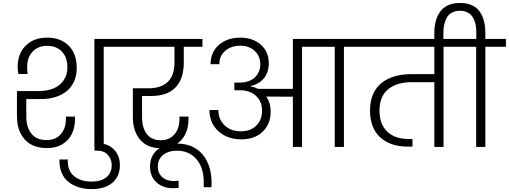

<svg xmlns="http://www.w3.org/2000/svg" viewBox="-20 -1007 3488 1316"><path d="M301.8 7.8Q202.6 7.8 149.4 -51.5Q96.2 -110.8 96.2 -211.9V-382.8H244.1Q300.8 -382.8 344.7 -400.1Q388.7 -417.5 415.3 -454.8Q441.9 -492.2 441.9 -544.9Q441.9 -613.8 404.5 -653.3Q367.2 -692.9 303.2 -692.9Q240.7 -692.9 203.4 -653.1Q166 -613.3 166 -546.9Q166 -524.4 168.9 -500H106Q101.1 -526.9 101.1 -547.9Q101.1 -638.7 156 -693.8Q210.9 -749 303.2 -749Q395.5 -749 450.7 -694.1Q505.9 -639.2 505.9 -541Q505.9 -489.3 487.5 -448.5Q469.2 -407.7 436.5 -381.6Q403.8 -355.5 359.9 -341.8Q315.9 -328.1 264.2 -328.1H160.2V-208Q160.2 -135.3 195.1 -91.1Q230 -46.9 299.8 -46.9Q361.3 -46.9 396.7 -87.4Q432.1 -127.9 432.1 -194.8V-208H494.1V-193.8Q494.1 -100.1 442.4 -46.1Q390.6 7.8 301.8 7.8ZM627 0V-740.2H832V-686H690.9V0Z M608.9 289.1Q562 289.1 522 277.1Q481.9 265.1 450.9 241.2Q419.9 217.3 402.8 177.5Q385.7 137.7 387.7 85.9H444.8Q441.4 161.6 487.1 199.7Q532.7 237.8 607.9 237.8Q671.4 237.8 708.5 208.5Q745.6 179.2 745.6 125Q745.6 84.5 719.7 55.2Q693.8 25.9 648.9 25.9H627.9V-24.9H648.9Q720.7 -24.9 761.2 17.6Q801.8 60.1 801.8 125Q801.8 202.1 750.5 245.6Q699.2 289.1 608.9 289.1Z M773.9 -686V-740.2H1367.7V-686H1239.7V-579.1Q1239.7 -466.8 1183.3 -408Q1127 -349.1 1016.6 -349.1H953.6V-203.1Q953.6 -131.8 985.8 -88.9Q1018.1 -45.9 1081.5 -45.9Q1140.6 -45.9 1175.3 -85.7Q1210 -125.5 1210 -190.9V-208H1272V-191.9Q1272 -99.6 1221.2 -45.4Q1170.4 8.8 1082.5 8.8Q989.3 8.8 939.9 -50Q890.6 -108.9 890.6 -206.1V-401.9H997.6Q1085 -401.9 1130.4 -446.3Q1175.8 -490.7 1175.8 -579.1V-686Z M1166.5 283.2Q1097.7 283.2 1053 243.4Q1008.3 203.6 1008.3 133.8Q1008.3 61.5 1059.1 19.3Q1109.9 -22.9 1192.4 -22.9Q1304.7 -22.9 1367.4 50.5Q1430.2 124 1430.2 248Q1430.2 267.1 1429.2 275.9H1376.5V241.2Q1376.5 141.1 1325.9 83.5Q1275.4 25.9 1194.3 25.9Q1133.3 25.9 1097.4 55.4Q1061.5 85 1061.5 134.8Q1061.5 179.7 1091.8 206.8Q1122.1 233.9 1169.4 233.9Q1178.2 233.9 1204.6 231.9V280.8Q1171.4 283.2 1166.5 283.2Z M1623.5 -440.9Q1658.7 -440.9 1686.3 -451.7Q1713.9 -462.4 1730.5 -480.2Q1747.1 -498 1755.6 -519.3Q1764.2 -540.5 1764.2 -563Q1764.2 -623.5 1725.1 -658.7Q1686 -693.8 1627.4 -693.8Q1565.4 -693.8 1524.4 -659.2Q1483.4 -624.5 1483.4 -566.9H1423.3Q1423.3 -649.9 1480.7 -699.5Q1538.1 -749 1627.4 -749Q1712.9 -749 1767.6 -700.7Q1822.3 -652.3 1822.3 -573.2Q1822.3 -513.7 1790.3 -472.4Q1758.3 -431.2 1696.3 -417V-415Q1723.6 -410.6 1748.5 -397.9H1987.3V-740.2H2478.5V-686H2337.4V0H2274.4V-686H2050.3V0H1987.3V-344.2L1806.2 -345.2Q1835.4 -299.3 1835.4 -243.2Q1835.4 -156.7 1780.3 -104.2Q1725.1 -51.8 1634.3 -51.8Q1538.6 -51.8 1477.1 -107.7Q1415.5 -163.6 1415.5 -252.9H1476.6Q1476.6 -188.5 1519.8 -147.7Q1563 -106.9 1630.4 -106.9Q1697.3 -106.9 1736.8 -146.2Q1776.4 -185.5 1776.4 -249Q1776.4 -306.6 1739.3 -345.2H1738.3L1737.3 -347.2Q1696.3 -388.2 1623.5 -388.2H1586.4V-440.9Z M2413.1 -686V-740.2H3161.1V-686H3020V0H2957V-443.8H2803.7Q2699.2 -443.8 2640.1 -395Q2581.1 -346.2 2581.1 -249Q2581.1 -156.2 2633.5 -105.2Q2686 -54.2 2783.7 -54.2H2807.1V-2H2775.9Q2655.3 -2 2585.7 -65.9Q2516.1 -129.9 2516.1 -250Q2516.1 -313.5 2537.1 -361.6Q2558.1 -409.7 2596.4 -439.5Q2634.8 -469.2 2686.3 -484.1Q2737.8 -499 2801.8 -499H2957V-686Z M2957 -724.1V-780.8Q2957 -825.2 2966.6 -861.3Q2976.1 -897.5 2996.3 -926.3Q3016.6 -955.1 3051.3 -970.9Q3085.9 -986.8 3132.8 -986.8Q3180.2 -986.8 3214.8 -970.9Q3249.5 -955.1 3269 -926Q3288.6 -897 3297.6 -861.1Q3306.6 -825.2 3306.6 -780.8V-740.2H3447.8V-686H3306.6V0H3243.7V-686H3103V-740.2H3244.6V-783.2Q3244.6 -807.1 3241.7 -827.9Q3238.8 -848.6 3231 -868.4Q3223.1 -888.2 3210.7 -902.1Q3198.2 -916 3178.5 -924.6Q3158.7 -933.1 3132.8 -933.1Q3101.1 -933.1 3077.9 -920.7Q3054.7 -908.2 3042.5 -886Q3030.3 -863.8 3024.7 -838.6Q3019 -813.5 3019 -783.2V-724.1Z"/></svg>

Font: SVN-Poppins Light
Style: Regular
Weight: 300
Designer: Ninad Kale (Devanagari), Jonny Pinhorn (Latin)
Foundry: Indian Type Foundry
Version: Version 3.002 2017